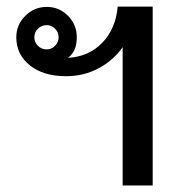

<svg xmlns="http://www.w3.org/2000/svg" viewBox="-20 -567 569 587"><path d="M446.8 0H355V-422.9Q327.6 -383.3 282.2 -358.6Q236.8 -334 182.1 -334Q112.8 -334 71.3 -367.2Q29.8 -400.4 29.8 -453.1Q29.8 -491.2 57.4 -518.6Q85 -545.9 123 -545.9Q161.1 -545.9 188 -518.6Q214.8 -491.2 214.8 -453.1Q214.8 -410.2 188 -390.1Q252.4 -394 293.2 -436.8Q334 -479.5 339.8 -546.9H446.8ZM123 -416Q137.7 -416 148.4 -427Q159.2 -438 159.2 -453.1Q159.2 -468.3 148.4 -479.2Q137.7 -490.2 123 -490.2Q106.9 -490.2 95.9 -479.2Q85 -468.3 85 -453.1Q85 -438 95.9 -427Q106.9 -416 123 -416Z"/></svg>

Font: IranNastaliq
Style: Regular
Weight: 400
Designer: Hossein Zahedi
Version: Version 1.5